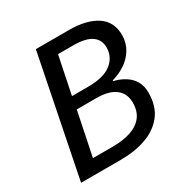

<svg xmlns="http://www.w3.org/2000/svg" viewBox="-153 -782 880 909"><g transform="rotate(-30 287.5 -327.5)"><path d="M33 0 164 -655H345Q441 -655 496 -618.5Q551 -582 551 -509Q551 -467 530.5 -433Q510 -399 476.5 -377Q443 -355 405 -345V-341Q439 -333 466 -316Q493 -299 508 -273Q523 -247 523 -211Q523 -137 487 -90.5Q451 -44 389.5 -22Q328 0 250 0ZM201 -377H288Q375 -377 416.5 -410Q458 -443 458 -495Q458 -537 426 -559.5Q394 -582 325 -582H243ZM140 -73H247Q305 -73 347 -87Q389 -101 412 -130.5Q435 -160 435 -206Q435 -257 399.5 -284Q364 -311 296 -311H189Z"/></g></svg>

Font: Source Sans 3 Medium
Style: Italic
Weight: 500
Italic angle: -11°
Designer: Paul D. Hunt
Foundry: Adobe
Version: Version 3.052;hotconv 1.1.0;makeotfexe 2.6.0